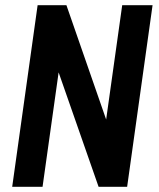

<svg xmlns="http://www.w3.org/2000/svg" viewBox="-20 -720 614 740"><path d="M568 -700 470 0H360L171 -541H220L144 0H27L125 -700H236L424 -159H375L451 -700Z"/></svg>

Font: Pathway Extreme Condensed SemiBold
Style: Italic
Weight: 600
Width: 3
Italic angle: -8°
Version: Version 1.001;gftools[0.9.26]